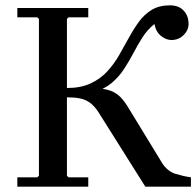

<svg xmlns="http://www.w3.org/2000/svg" viewBox="-20 -700 736 720"><path d="M45 0V-35H120L126 -41V-629L120 -635H45V-670H311V-635H237L231 -629V-41L237 -35H311V0ZM231 -335V-370Q283 -370 319.5 -387Q356 -404 381.5 -431.5Q407 -459 426 -492Q445 -525 463 -558Q481 -591 501 -618.5Q521 -646 549 -663Q577 -680 617 -680Q650 -680 668 -661Q686 -642 687 -615Q689 -590 670 -570Q651 -550 623 -550Q603 -550 584 -565Q565 -580 559 -610Q532 -588 514 -559.5Q496 -531 480 -500.5Q464 -470 445 -441Q426 -412 399 -389Q372 -366 330 -354L328 -370Q361 -369 384 -363Q407 -357 424 -343Q441 -329 459 -300L589 -87Q609 -57 638.5 -48Q668 -39 696 -35V0H525L350 -278Q334 -303 317 -315Q300 -327 279.5 -331Q259 -335 231 -335Z"/></svg>

Font: Brygada 1918 Medium
Style: Regular
Weight: 500
Designer: Mateusz Machalski | Borys Kosmynka | Przemek Hoffer
Foundry: NIEPODLEGLA 2018
Version: Version 3.006